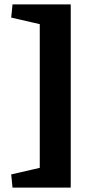

<svg xmlns="http://www.w3.org/2000/svg" viewBox="-20 -732 435 874"><path d="M37 122 31 62 161 32V-622L31 -652L37 -712H302V122Z"/></svg>

Font: Eczar SemiBold
Style: Regular
Weight: 600
Designer: Vaibhav Singh
Foundry: Rosetta Type Foundry
Version: Version 2.000